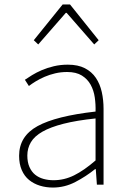

<svg xmlns="http://www.w3.org/2000/svg" viewBox="-20 -831 576 864"><path d="M218 13Q187 13 159.5 4.5Q132 -4 111 -21Q90 -38 78 -65.5Q66 -93 66 -130Q66 -218 149 -263.5Q232 -309 410 -329Q411 -361 406.5 -392.5Q402 -424 388 -449.5Q374 -475 348.5 -491Q323 -507 282 -507Q254 -507 228.5 -501Q203 -495 181 -485.5Q159 -476 141 -465Q123 -454 110 -444L92 -472Q105 -481 124.5 -493Q144 -505 168.5 -515.5Q193 -526 222.5 -533Q252 -540 285 -540Q331 -540 362 -524Q393 -508 411.5 -480.5Q430 -453 438 -417Q446 -381 446 -341V0H416L411 -70H408Q367 -37 319 -12Q271 13 218 13ZM221 -20Q269 -20 313.5 -42Q358 -64 410 -109V-298Q324 -289 265.5 -274Q207 -259 171 -238.5Q135 -218 119 -191Q103 -164 103 -131Q103 -101 112.5 -79.5Q122 -58 138 -45Q154 -32 175.5 -26Q197 -20 221 -20ZM262 -811H295L424 -650L404 -631L280 -773H276L152 -631L132 -650Z"/></svg>

Font: Kinto Sans Thin
Style: Regular
Weight: 100
Designer: Authors: Ryoko NISHIZUKA  (kana & ideographs); Paul D. Hunt (Latin, Greek & Cyrillic); Wenlong ZHANG  (bopomofo); Sandol
Foundry: Adobe Systems Incorporated, ookami Inc.
Version: Version 0.001